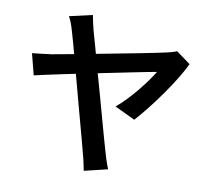

<svg xmlns="http://www.w3.org/2000/svg" viewBox="-91 -913 1182 1076"><g transform="rotate(10 500.0 -375.5)"><path d="M352 -810Q355 -792 360 -770Q365 -748 371 -724Q383 -684 398.5 -626.5Q414 -569 432.5 -503Q451 -437 470 -369.5Q489 -302 505.5 -241Q522 -180 535.5 -133Q549 -86 556 -62Q559 -51 564 -34.5Q569 -18 575 -1.5Q581 15 586 27L453 59Q449 39 443.5 13Q438 -13 431 -37Q426 -57 415.5 -96.5Q405 -136 390.5 -189Q376 -242 360 -301.5Q344 -361 328 -421Q312 -481 297.5 -535Q283 -589 271.5 -631Q260 -673 253 -696Q244 -728 236.5 -747Q229 -766 221 -780ZM933 -633Q916 -595 886 -546.5Q856 -498 820.5 -447.5Q785 -397 748.5 -351Q712 -305 682 -272L566 -327Q595 -351 624 -381.5Q653 -412 679.5 -444.5Q706 -477 727 -506.5Q748 -536 761 -558Q747 -556 709.5 -548.5Q672 -541 617 -530Q562 -519 498.5 -506Q435 -493 370.5 -480Q306 -467 248.5 -455Q191 -443 148 -433.5Q105 -424 84 -419L53 -540Q81 -543 107 -546Q133 -549 162 -553Q175 -555 212 -562Q249 -569 301 -578.5Q353 -588 412.5 -599.5Q472 -611 532.5 -622.5Q593 -634 647 -644.5Q701 -655 740 -663Q779 -671 796 -675Q811 -678 826 -682.5Q841 -687 852 -692Z"/></g></svg>

Font: Noto Sans HK SemiBold
Style: Regular
Weight: 600
Version: Version 2.004-H2;hotconv 1.0.118;makeotfexe 2.5.65603